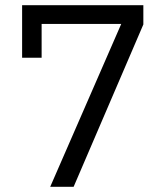

<svg xmlns="http://www.w3.org/2000/svg" viewBox="-20 -718 640 738"><path d="M263 0 531 -624V-698H65V-496H140V-626H446L173 0Z"/></svg>

Font: IBM Plex Mono
Style: Regular
Weight: 400
Monospace: yes
Designer: Mike Abbink, Paul van der Laan, Pieter van Rosmalen
Foundry: Bold Monday
Version: Version 2.004